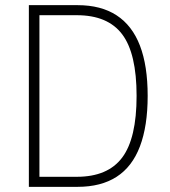

<svg xmlns="http://www.w3.org/2000/svg" viewBox="-20 -725 660 745"><path d="M92 0V-705H281Q372 -705 432.5 -665.5Q493 -626 523 -548Q553 -470 553 -353Q553 -236 523 -157Q493 -78 432.5 -39Q372 0 281 0ZM133 -39H278Q398 -39 454 -113.5Q510 -188 510 -353Q510 -518 454 -592Q398 -666 278 -666H133Z"/></svg>

Font: Nunito Sans 10pt Condensed ExtraLight
Style: Regular
Weight: 250
Width: 3
Designer: Vernon Adams
Foundry: Vernon Adams
Version: Version 3.101;gftools[0.9.27]